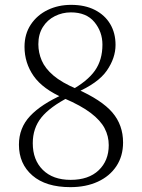

<svg xmlns="http://www.w3.org/2000/svg" viewBox="-20 -757 584 791"><path d="M270 14Q169 14 113.5 -34Q58 -82 58 -161Q58 -230 104 -279Q150 -328 240 -368V-373L266 -358Q186 -317 150.5 -273Q115 -229 115 -167Q115 -98 156.5 -57Q198 -16 271 -16Q345 -16 386.5 -55.5Q428 -95 428 -159Q428 -196 411 -228.5Q394 -261 354 -291.5Q314 -322 244 -352Q156 -390 118.5 -444Q81 -498 81 -564Q81 -617 107 -656Q133 -695 176.5 -716Q220 -737 273 -737Q330 -737 371 -716Q412 -695 434 -658Q456 -621 456 -572Q456 -518 420 -466Q384 -414 291 -374V-369L269 -383Q340 -422 371 -466Q402 -510 402 -573Q402 -626 369 -666Q336 -706 272 -706Q237 -706 206 -690.5Q175 -675 156.5 -645.5Q138 -616 138 -575Q138 -540 152 -507.5Q166 -475 200 -446Q234 -417 295 -391Q399 -345 443 -293.5Q487 -242 487 -170Q487 -114 459.5 -72.5Q432 -31 383 -8.5Q334 14 270 14Z"/></svg>

Font: Noto Serif KR
Style: Regular
Weight: 200
Designer: Ryoko NISHIZUKA 西塚涼子 (kana & ideographs); Frank Grießhammer (Latin, Greek & Cyrillic); Wenlong ZHANG 张文龙 (bopomofo); San
Foundry: Adobe
Version: Version 2.001;hotconv 1.1.0;makeotfexe 2.6.0